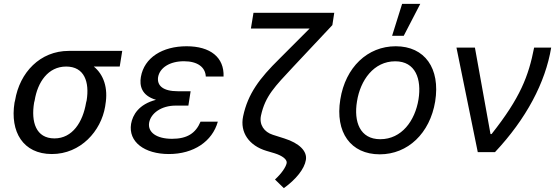

<svg xmlns="http://www.w3.org/2000/svg" viewBox="-20 -794 2908 1002"><path d="M58.6 -269.9 55.8 -258.5C31.6 -106.5 100.1 9.9 250.7 9.9C400.6 9.9 507.5 -109.7 528.8 -238.6L530.2 -248.6C545.1 -334.9 521 -404.8 469.5 -446.7H604.8L617.9 -528.4H338.8C189.6 -528.4 82.7 -416.2 58.6 -269.9ZM158 -258.5 160.9 -269.9C176.1 -364.7 230.5 -446.7 325.3 -446.7C421.5 -446.7 447.4 -364.7 432.2 -269.9L429.3 -258.5C412.6 -158 358.7 -71.7 264.2 -71.7C167.3 -71.7 141.3 -158 158 -258.5Z M974.8 -317.8H908.4C831 -317.8 798.7 -346.9 805 -391.3C813.6 -440.7 866.1 -474.4 940 -474.4C1011 -474.4 1051.8 -443.2 1054 -394.5H1146.7C1150.6 -494.3 1078.1 -552.6 953.8 -552.6C827.8 -552.6 732.6 -493.3 715.2 -392.4C707.7 -347.7 717.3 -295.8 794 -273.1C703.8 -249.6 672.2 -193.9 664.1 -147.7C648.8 -53.6 734 9.9 861.5 9.9C990.8 9.9 1088.1 -56.1 1116.8 -159.1H1026.6C1001.4 -98.7 956.7 -69.6 877.8 -69.6C797.2 -69.6 750.4 -103.3 758.2 -153.1C767 -203.5 822.4 -242.9 896.7 -242.9H963.1Z M1724.4 -727.3H1302.9L1289.4 -645.2H1595.9L1437.5 -486.5C1334.2 -384.9 1273.8 -304.7 1248.9 -187.5C1230.8 -102.6 1280.5 -33.7 1370.4 -6.7L1412.3 5.7C1454.5 18.8 1478.7 38.4 1476.2 56.5C1471.9 78.1 1449.9 110.8 1415.1 142.8L1461.3 187.9C1524.5 142.4 1568.9 87.4 1576.3 40.8C1584.2 -5 1541.9 -46.9 1464.1 -71.4L1403.8 -90.6C1358.3 -105.1 1332 -143.1 1342 -190.7C1364.3 -293.7 1414.8 -342.7 1509.9 -445L1714.5 -663Z M1962 11.4C2108.3 11.4 2223.7 -98.4 2251.1 -264.6C2278.8 -437.5 2196.7 -552.6 2045.1 -552.6C1898.1 -552.6 1782.7 -442.8 1756 -275.2C1728 -103.7 1810 11.4 1962 11.4ZM1843 -264.6C1860.4 -375.4 1930.4 -474.1 2042.6 -474.1C2148.8 -474.1 2180.8 -381 2164.1 -275.6C2146 -164.1 2076.3 -67.5 1964.5 -67.5C1858 -67.5 1825.6 -159.1 1843 -264.6ZM2026.3 -607.2H2087L2173.3 -773.8H2078.5Z M2473.4 0H2563.2C2726.2 -173.7 2826.3 -362.9 2856.5 -545.5H2767.4C2738.6 -396.7 2695 -283.4 2545.5 -94.5H2539.8L2458.5 -545.5H2362.2Z"/></svg>

Font: Margiela Sans Text
Style: Italic
Weight: 400
Italic angle: -9.39999°
Designer: Stefan Endress, Andreas Faust
Version: Version 1.100;FEAKit 1.0